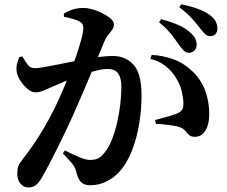

<svg xmlns="http://www.w3.org/2000/svg" viewBox="-20 -816 1040 880"><path d="M799.4 -611.8Q785.5 -632.3 765 -658.5Q744.5 -684.8 708.8 -714.3L718.7 -728.2Q760.8 -717 795.2 -702.4Q829.6 -687.8 852.4 -666.5Q868.8 -652.1 875.1 -638.5Q881.4 -624.8 881.4 -610.6Q881.4 -595.2 871.3 -584.6Q861.2 -574 845.2 -574Q832.4 -574 822.1 -584.1Q811.7 -594.3 799.4 -611.8ZM893.3 -691.1Q879.6 -708.9 860.3 -730.7Q841 -752.6 801.7 -783.1L810.6 -796.3Q853.5 -787.6 887 -775.4Q920.6 -763.1 941.2 -747.4Q960.5 -733.3 968.4 -718Q976.3 -702.6 976.3 -685.4Q976.3 -669.3 967.7 -659.8Q959 -650.3 943.2 -650.3Q928.8 -650.3 918.4 -661.3Q908.1 -672.3 893.3 -691.1ZM277.3 -126.4Q315.4 -107.4 344.3 -95.2Q373.3 -83 393 -83Q417.4 -83 432 -91.3Q446.5 -99.5 460.2 -117.9Q478.5 -139.6 492.5 -174.9Q506.6 -210.3 516.4 -252.4Q526.1 -294.5 531.2 -337.5Q536.2 -380.5 536.2 -418.2Q536.2 -458.5 522 -479.1Q507.9 -499.8 472.6 -499.8Q450.5 -499.8 417.7 -491.5Q384.9 -483.2 348.4 -470.2Q311.9 -457.3 277.8 -443.3Q243.6 -429.3 219.3 -418.2Q194.3 -407.4 177.4 -400.1Q160.6 -392.8 140 -392.8Q125.8 -392.8 107.6 -407.4Q89.5 -422.1 75.2 -443.4Q60.9 -464.6 56.9 -485.2Q53.5 -505.6 57.9 -522.4Q62.4 -539.1 68.3 -554.3L82.3 -557.5Q96.3 -533.4 107.8 -518.5Q119.4 -503.6 138.4 -503.6Q154.4 -503.6 179.8 -508Q205.2 -512.4 237.3 -518.8Q269.4 -525.2 305.2 -532.5Q341 -539.7 377.2 -545.7Q401.6 -550.7 436.4 -555.1Q471.1 -559.5 496.4 -559.5Q556.2 -559.5 592.5 -518.7Q628.8 -477.9 628.8 -378.2Q628.8 -314.8 617.9 -248.6Q607 -182.5 584.3 -124.3Q561.7 -66.2 524.4 -25.8Q500.5 0 466.4 16.5Q432.3 33.1 394.3 33.1Q365.5 33.1 351.5 19Q337.6 4.9 328.3 -32.3Q325.8 -42.2 321.2 -50.8Q316.7 -59.4 304.8 -73.3Q292.8 -87.1 268.2 -113.1ZM272.8 -739.1V-754.3Q288.2 -763.2 310.2 -771.4Q332.2 -779.6 363.5 -779.6Q380.5 -779.6 403.9 -773.1Q427.4 -766.7 449.7 -755.2Q472.1 -743.8 487.1 -730.8Q502.1 -717.8 502.1 -704.7Q502.1 -691 494.3 -679.9Q486.5 -668.7 476.5 -656.9Q466.5 -645 459.3 -628.1Q449.8 -605.1 433.2 -565Q416.5 -525 396.3 -476.9Q376.2 -428.8 355.5 -380.9Q334.9 -332.9 317.7 -294.5Q300.8 -256.7 281.2 -215.4Q261.5 -174.1 241.7 -134.2Q221.9 -94.2 204.1 -60.7Q186.4 -27.3 173.1 -4Q156.8 24.3 142.7 33.8Q128.6 43.4 108.2 43.4Q90.3 43.4 74.7 26.5Q59.2 9.6 59.2 -18.7Q59.2 -40.8 63.7 -53.8Q68.1 -66.8 82 -83.7Q106.6 -114.4 132.4 -152.1Q158.2 -189.8 184.3 -234.3Q210.4 -278.9 234.6 -328.8Q255.8 -373.5 275.1 -419.2Q294.4 -464.8 310.5 -507.6Q326.6 -550.4 338 -586.2Q349.4 -622.1 355.8 -648.1Q362.1 -674.1 362.1 -685.6Q362.1 -695.8 358.9 -703.4Q355.7 -710.9 346.9 -715.7Q334.4 -723.6 313.9 -729.4Q293.4 -735.2 272.8 -739.1ZM669.1 -546.3 675.1 -564.3Q724.3 -562.1 772.6 -545.2Q820.9 -528.3 858.1 -492.4Q900.5 -454 919.8 -402.5Q939.1 -351 939.1 -292.5Q939.1 -247.8 922.5 -218.8Q905.9 -189.7 873.3 -188.9Q855.9 -188.9 846.7 -197.3Q837.6 -205.6 829 -216.4Q820.5 -227.2 803.6 -233.3Q792.8 -237.2 773.5 -240.3Q754.1 -243.4 733.3 -245.7Q712.4 -248.1 694.7 -248L690.9 -266Q712.3 -271.9 730.6 -276.7Q749 -281.4 763.8 -286Q778.7 -290.5 789.7 -294.8Q806.5 -302 813.9 -311.9Q821.2 -321.9 820.7 -342.4Q820.4 -364.3 813.1 -396.7Q805.8 -429.1 785.7 -460.8Q765.9 -492 737.8 -514Q709.7 -535.9 669.1 -546.3Z"/></svg>

Font: Noto Serif HK
Style: Regular
Weight: 200
Designer: Ryoko NISHIZUKA 西塚涼子 (kana & ideographs); Frank Grießhammer (Latin, Greek & Cyrillic); Wenlong ZHANG 张文龙 (bopomofo); San
Foundry: Adobe
Version: Version 2.001;hotconv 1.1.0;makeotfexe 2.6.0